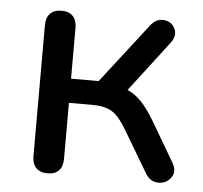

<svg xmlns="http://www.w3.org/2000/svg" viewBox="-42 -537 621 588"><g transform="rotate(5 268.0 -243.0)"><path d="M77.3 -41.1V-444.3Q77.3 -467.5 89.7 -480.1Q102.1 -492.6 124.7 -492.6Q147.2 -492.6 159.3 -480.1Q171.3 -467.5 171.3 -444.3V-287.8H256.2L398 -471.1Q415.7 -494 439.6 -491.4Q463.4 -488.8 473.2 -467.9Q483 -447.1 465.8 -424.2L331.5 -248.5L307.5 -278Q335.6 -275 356.4 -263.8Q377.1 -252.5 395.8 -231.1Q414.5 -209.8 436.2 -172.3L503.8 -57.2Q517.7 -32.4 503.9 -13.1Q490 6.3 465 6.1Q439.9 6 425.3 -18.8L349.7 -146.2Q326.6 -185.8 304.3 -199.7Q282 -213.6 243.1 -213.6H171.3V-41.1Q171.3 -17.9 159.3 -5.3Q147.2 7.3 124.7 7.3Q102.1 7.3 89.7 -5.3Q77.3 -17.9 77.3 -41.1Z"/></g></svg>

Font: SN Pro Thin
Style: Regular
Weight: 200
Designer: Tobias Whetton
Foundry: Supernotes
Version: Version 1.003;Glyphs 3.3 (3324)